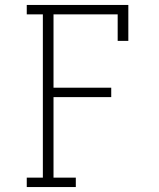

<svg xmlns="http://www.w3.org/2000/svg" viewBox="-20 -755 640 775"><path d="M88 0V-38H153V-697H88V-735H498V-590H455V-697H196V-401H429V-363H196V-38H286V0Z"/></svg>

Font: Iosevka Curly Slab XLtEx
Style: Regular
Weight: 200
Width: 7
Monospace: yes
Designer: Belleve Invis
Foundry: Belleve Invis
Version: Version 11.1.0; ttfautohint (v1.8.3)